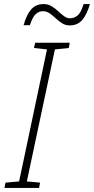

<svg xmlns="http://www.w3.org/2000/svg" viewBox="-20 -924 462 944"><path d="M2 0 7 -26 74 -32 211 -681 147 -688 153 -714H323L318 -688L250 -681L112 -32L177 -26L172 0ZM96 -800Q110 -851 133 -877.5Q156 -904 194 -904Q216 -904 233.5 -893.5Q251 -883 266 -869Q281 -855 295 -844.5Q309 -834 324 -834Q344 -834 361 -847.5Q378 -861 391 -904H422Q408 -854 385 -826.5Q362 -799 322 -799Q302 -799 285.5 -809.5Q269 -820 254 -834Q239 -848 224 -858.5Q209 -869 191 -869Q172 -869 156 -855Q140 -841 127 -800Z"/></svg>

Font: Noto Sans Disp ExtLt
Style: Italic
Weight: 200
Italic angle: -12°
Designer: Monotype Design Team
Foundry: Monotype Imaging Inc.
Version: Version 2.000;GOOG;noto-source:20170915:90ef993387c0